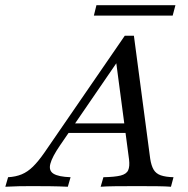

<svg xmlns="http://www.w3.org/2000/svg" viewBox="-84 -711 717 731"><path d="M-63.7 0 -53.2 -36.3Q-24.2 -37.9 -1.6 -47.2Q21 -56.5 41.5 -76.6Q62.1 -96.8 85.5 -130.6L391.1 -575H425.8L487.9 -106.5Q491.9 -80.6 500.8 -65.3Q509.7 -50 528.2 -43.5Q546.8 -37.1 576.6 -36.3L566.9 0Q547.6 -1.6 514.9 -2Q482.3 -2.4 439.5 -2.4Q391.1 -2.4 355.2 -2Q319.4 -1.6 299.2 0L309.7 -36.3Q353.2 -37.1 375.4 -42.7Q397.6 -48.4 404 -62.9Q410.5 -77.4 407.3 -104L357.3 -481.5L376.6 -496L144.4 -157.3Q114.5 -113.7 107.7 -87.5Q100.8 -61.3 119.8 -49.6Q138.7 -37.9 184.7 -36.3L174.2 0Q141.1 -1.6 106.5 -2Q71.8 -2.4 37.9 -2.4Q13.7 -2.4 -11.3 -2Q-36.3 -1.6 -63.7 0ZM163.7 -204.8 187.9 -241.1H425.8L430.6 -204.8ZM273.4 -651.6 283.1 -691.1H583.9L573.4 -651.6Z"/></svg>

Font: Playfair 9pt
Style: Italic
Weight: 400
Italic angle: -15.6°
Designer: Claus Eggers Sørensen
Foundry: Claus Eggers Sørensen
Version: Version 2.001;gftools[0.9.30]